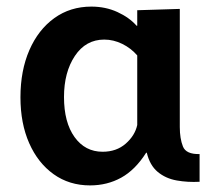

<svg xmlns="http://www.w3.org/2000/svg" viewBox="-20 -551 665 582"><path d="M253 11Q190 11 142.5 -23Q95 -57 68.5 -117Q42 -177 42 -256Q42 -337 69 -399Q96 -461 144.5 -496Q193 -531 257 -531Q300 -531 336 -514.5Q372 -498 394 -473H396V-520L525 -524V-166Q525 -131 534.5 -107Q544 -83 585 -84V0Q549 2 515.5 -4Q482 -10 458 -30Q434 -50 425 -88H423Q390 -36 347.5 -12.5Q305 11 253 11ZM291 -91Q333 -91 361 -115.5Q389 -140 396 -172V-383Q377 -405 350.5 -418Q324 -431 296 -431Q240 -431 207 -381.5Q174 -332 174 -257Q174 -180 206 -135.5Q238 -91 291 -91Z"/></svg>

Font: Murecho Medium
Style: Regular
Weight: 500
Designer: Neil Summerour
Foundry: Positype
Version: Version 1.010; ttfautohint (v1.8.3)